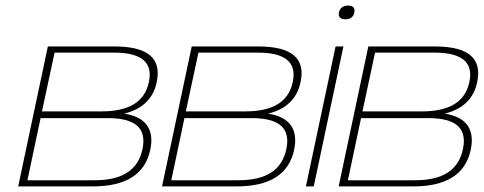

<svg xmlns="http://www.w3.org/2000/svg" viewBox="-20 -666 1729 686"><path d="M45 0H311C430 0 498 -43 517 -131C532 -203 502 -248 424 -260C489 -276 528 -314 540 -373C558 -458 508 -500 389 -500H151ZM78 -22 125 -244H365C464 -244 505 -208 489 -133C473 -58 417 -22 318 -22ZM130 -268 175 -478H387C486 -478 527 -443 512 -373C497 -302 441 -268 342 -268Z M559 0H825C944 0 1012 -43 1031 -131C1046 -203 1016 -248 938 -260C1003 -276 1042 -314 1054 -373C1072 -458 1022 -500 903 -500H665ZM592 -22 639 -244H879C978 -244 1019 -208 1003 -133C987 -58 931 -22 832 -22ZM644 -268 689 -478H901C1000 -478 1041 -443 1026 -373C1011 -302 955 -268 856 -268Z M1179 -500 1073 0H1101L1207 -500ZM1191 -621C1188 -606 1196 -597 1214 -597C1232 -597 1243 -606 1246 -621V-622C1249 -637 1242 -646 1224 -646C1206 -646 1194 -637 1191 -622Z M1190 0H1456C1575 0 1643 -43 1662 -131C1677 -203 1647 -248 1569 -260C1634 -276 1673 -314 1685 -373C1703 -458 1653 -500 1534 -500H1296ZM1223 -22 1270 -244H1510C1609 -244 1650 -208 1634 -133C1618 -58 1562 -22 1463 -22ZM1275 -268 1320 -478H1532C1631 -478 1672 -443 1657 -373C1642 -302 1586 -268 1487 -268Z"/></svg>

Font: LT Wave Thin
Style: Italic
Weight: 100
Designer: Daniel Lyons
Version: Version 2.5 (Glyphs App)